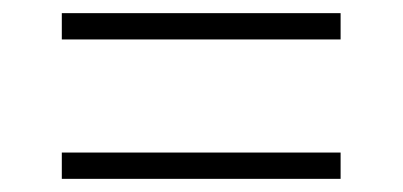

<svg xmlns="http://www.w3.org/2000/svg" viewBox="-20 -399 613 292"><path d="M74 -339V-379H498V-339ZM74 -127V-167H498V-127Z"/></svg>

Font: Saira Expanded ExtraLight
Style: Regular
Weight: 250
Width: 7
Designer: Hector Gatti with collaboration of the Omnibus-Type team
Foundry: Omnibus-Type
Version: Version 1.101